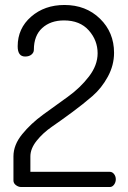

<svg xmlns="http://www.w3.org/2000/svg" viewBox="-20 -751 515 771"><path d="M51 -565Q51 -637 105 -684Q159 -731 239 -731Q325 -731 381.5 -676Q438 -621 438 -539Q438 -489 413 -443Q388 -397 351 -365Q314 -333 270 -300.5Q226 -268 189 -242.5Q152 -217 127 -185.5Q102 -154 102 -123V-61H421Q431 -61 438 -52Q445 -43 445 -31Q445 -19 438 -9.5Q431 0 421 0H65Q54 0 44 -7.5Q34 -15 34 -26V-123Q34 -169 69 -212Q104 -255 153.5 -291Q203 -327 252.5 -362.5Q302 -398 337 -443.5Q372 -489 372 -537Q372 -589 336.5 -629Q301 -669 237 -669Q183 -669 149.5 -638.5Q116 -608 116 -551Q116 -540 106.5 -532Q97 -524 81 -524Q51 -524 51 -565Z"/></svg>

Font: Dosis
Style: Regular
Weight: 400
Designer: Edgar Tolentino, Pablo Impallari, Igino Marini
Foundry: Edgar Tolentino, Pablo Impallari, Igino Marini
Version: Version 1.007